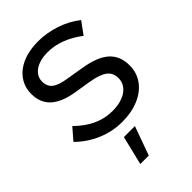

<svg xmlns="http://www.w3.org/2000/svg" viewBox="-285 -810 1184 1184"><g transform="rotate(-45 306.5 -218.5)"><path d="M308 10Q224 10 146 -23Q68 -56 8 -116L72 -190Q129 -134 188.5 -107Q248 -80 313 -80Q364 -80 402.5 -94.5Q441 -109 462 -136Q483 -163 483 -197Q483 -244 450 -269Q417 -294 341 -307L224 -326Q128 -343 80.5 -388Q33 -433 33 -508Q33 -568 65 -613.5Q97 -659 155.5 -684Q214 -709 291 -709Q367 -709 440.5 -684.5Q514 -660 573 -614L515 -534Q402 -620 286 -620Q240 -620 206 -607Q172 -594 153 -570.5Q134 -547 134 -516Q134 -473 163 -450.5Q192 -428 259 -418L372 -399Q483 -381 535 -334Q587 -287 587 -205Q587 -141 552 -92.5Q517 -44 454 -17Q391 10 308 10ZM203 272 249 83H345L277 272Z"/></g></svg>

Font: Red Hat Display Medium
Style: Regular
Weight: 500
Designer: Pentagram, MCKL
Foundry: Pentagram, MCKL
Version: Version 1.023